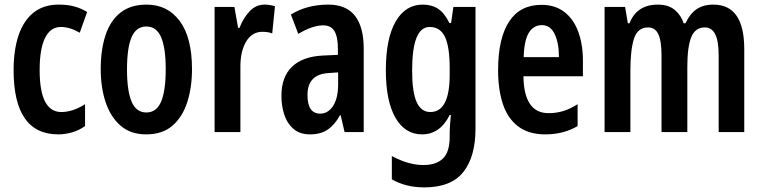

<svg xmlns="http://www.w3.org/2000/svg" viewBox="-20 -573 3306 833"><path d="M233 10Q39 10 39 -269Q39 -354 60 -418Q81 -482 124.5 -517.5Q168 -553 235 -553Q273 -553 302.5 -545Q332 -537 358 -521L326 -431Q283 -456 244 -456Q199 -456 175.5 -408.5Q152 -361 152 -269Q152 -87 246 -87Q296 -87 349 -121V-26Q324 -8 293.5 1Q263 10 233 10Z M813 -273Q813 -194 792.5 -130Q772 -66 728.5 -28Q685 10 614 10Q547 10 503.5 -27.5Q460 -65 438.5 -129Q417 -193 417 -273Q417 -358 438 -421Q459 -484 503 -518.5Q547 -553 616 -553Q707 -553 760 -481.5Q813 -410 813 -273ZM531 -271Q531 -179 551 -132Q571 -85 615 -85Q659 -85 679 -132Q699 -179 699 -273Q699 -365 679 -411.5Q659 -458 615 -458Q571 -458 551 -412Q531 -366 531 -271Z M1128 -553Q1149 -553 1173 -546L1161 -428Q1144 -435 1118 -435Q1073 -435 1047.5 -392Q1022 -349 1023 -279V0H911V-543H997L1013 -452H1019Q1035 -494 1062.5 -523.5Q1090 -553 1128 -553Z M1404 -553Q1482 -553 1520 -504.5Q1558 -456 1558 -362V0H1475L1458 -73H1455Q1432 -31 1401.5 -10.5Q1371 10 1325 10Q1281 10 1253.5 -13.5Q1226 -37 1213.5 -75Q1201 -113 1201 -157Q1201 -240 1247.5 -284Q1294 -328 1381 -332L1446 -335V-362Q1446 -413 1431 -438Q1416 -463 1382 -463Q1336 -463 1274 -426L1242 -510Q1312 -553 1404 -553ZM1406 -256Q1314 -251 1314 -161Q1314 -80 1369 -80Q1404 -80 1425.5 -114Q1447 -148 1447 -207V-259Z M1814 -553Q1853 -553 1880.5 -535Q1908 -517 1930 -473H1937L1947 -543H2043V-15Q2043 107 1990 173.5Q1937 240 1820 240Q1741 240 1680 205V104Q1752 143 1817 143Q1872 143 1901.5 115Q1931 87 1931 20V8Q1931 -9 1932.5 -31Q1934 -53 1936 -74H1931Q1889 10 1811 10Q1737 10 1695.5 -62.5Q1654 -135 1654 -268Q1654 -406 1696.5 -479.5Q1739 -553 1814 -553ZM1844 -456Q1768 -456 1768 -267Q1768 -174 1787.5 -130.5Q1807 -87 1847 -87Q1931 -87 1931 -249V-276Q1931 -370 1910.5 -413Q1890 -456 1844 -456Z M2329 -552Q2388 -552 2428 -521.5Q2468 -491 2488.5 -436Q2509 -381 2509 -309V-242H2251Q2253 -82 2360 -82Q2393 -82 2423 -91Q2453 -100 2486 -121V-26Q2425 10 2346 10Q2273 10 2227.5 -25Q2182 -60 2161.5 -122.5Q2141 -185 2141 -268Q2141 -406 2188.5 -479Q2236 -552 2329 -552ZM2331 -464Q2295 -464 2274.5 -431Q2254 -398 2252 -325H2405Q2405 -386 2386.5 -425Q2368 -464 2331 -464Z M3075 -553Q3209 -553 3209 -360V0H3098V-331Q3098 -395 3083 -424.5Q3068 -454 3038 -454Q2996 -454 2979 -411.5Q2962 -369 2962 -284V0H2850V-332Q2850 -396 2836 -425Q2822 -454 2792 -454Q2746 -454 2730.5 -405Q2715 -356 2715 -269V0H2603V-543H2692L2704 -472H2711Q2743 -553 2834 -553Q2880 -553 2907.5 -530Q2935 -507 2946 -472H2954Q2973 -513 3002 -533Q3031 -553 3075 -553Z"/></svg>

Font: Noto Sans Devanagari UI ExtraCondensed SemiBold
Style: Regular
Weight: 600
Width: 2
Designer: Jelle Bosma - Monotype Design Team
Foundry: Monotype Imaging Inc.
Version: Version 2.004; ttfautohint (v1.8.4.7-5d5b)